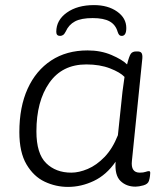

<svg xmlns="http://www.w3.org/2000/svg" viewBox="-20 -727 645 754"><path d="M247 7Q199 7 155.5 -13.5Q112 -34 84 -81.5Q56 -129 56 -208Q56 -307 88.5 -378.5Q121 -450 181 -489.5Q241 -529 324 -529Q376 -529 418 -511Q460 -493 479 -474Q487 -506 493.5 -515.5Q500 -525 515 -525H520Q532 -525 536 -518.5Q540 -512 539 -498L498 -95Q493 -49 529 -49Q543 -49 551.5 -52Q560 -55 565 -55Q570 -55 570 -48Q570 -45 569 -36Q568 -27 565 -17Q561 -4 543 1Q525 6 512 6Q476 6 453 -16.5Q430 -39 434 -92Q398 -40 348.5 -16.5Q299 7 247 7ZM260 -49Q290 -49 324.5 -63.5Q359 -78 390.5 -110.5Q422 -143 443 -196L461 -367Q463 -380 465 -396Q467 -412 469 -425Q452 -443 412 -458.5Q372 -474 319 -474Q224 -474 173.5 -401.5Q123 -329 123 -211Q123 -124 161 -86.5Q199 -49 260 -49ZM349 -707Q404 -707 440 -681.5Q476 -656 476 -617Q476 -586 458 -586Q452 -586 448.5 -589.5Q445 -593 442 -602Q434 -630 410.5 -643Q387 -656 344 -656Q299 -656 274.5 -643Q250 -630 238 -603Q233 -593 227.5 -589.5Q222 -586 216 -586Q201 -586 201 -602Q201 -648 242.5 -677.5Q284 -707 349 -707Z"/></svg>

Font: Asap Semi Expanded Semi Expanded Light
Style: Italic
Weight: 300
Width: 6
Italic angle: -6°
Designer: Pablo Cosgaya
Foundry: Omnibus-Type
Version: Version 3.001; ttfautohint (v1.8.4.7-5d5b)